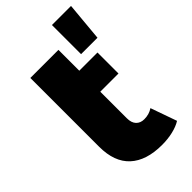

<svg xmlns="http://www.w3.org/2000/svg" viewBox="-239 -839 918 918"><g transform="rotate(-45 220.0 -380.0)"><path d="M410 -22Q386 -7 351.5 1Q317 9 278 9Q172 9 115.5 -43Q59 -95 59 -198V-663H249V-522H372V-380H249V-200Q249 -170 264 -154Q279 -138 305 -138Q338 -138 363 -155ZM311 -769H440L422 -572H311Z"/></g></svg>

Font: Montserrat Alternates ExtraBold
Style: Regular
Weight: 800
Designer: Julieta Ulanovsky
Foundry: Julieta Ulanovsky
Version: Version 7.200